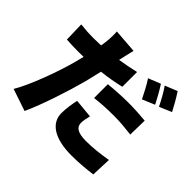

<svg xmlns="http://www.w3.org/2000/svg" viewBox="-195 -1067 1389 1389"><g transform="rotate(45 500.0 -372.5)"><path d="M500 -493V-352C564 -360 625 -363 698 -363C760 -363 822 -356 872 -350L875 -495C814 -501 754 -504 698 -504C632 -504 558 -499 500 -493ZM573 -237 428 -251C420 -213 410 -159 410 -108C410 -6 503 58 678 58C762 58 829 50 887 43L893 -111C816 -98 746 -90 679 -90C591 -90 560 -116 560 -158C560 -178 566 -211 573 -237ZM769 -767 675 -729C702 -690 731 -631 752 -590L847 -630C829 -665 794 -730 769 -767ZM892 -815 798 -777C825 -739 857 -680 877 -639L971 -679C954 -713 918 -777 892 -815ZM187 -655C143 -655 112 -657 58 -663L62 -512C96 -510 134 -508 186 -508L236 -509L218 -438C181 -299 102 -86 42 13L211 70C268 -54 334 -257 371 -396L401 -522C465 -529 530 -540 587 -554V-705C536 -693 485 -683 433 -675L437 -692C442 -715 453 -764 461 -795L276 -809C279 -784 278 -739 273 -697L267 -657C240 -656 214 -655 187 -655Z"/></g></svg>

Font: ChiuKong Gothic MN Heavy
Style: Regular
Weight: 900
Designer: Ryoko NISHIZUKA 西塚涼子 (kana, bopomofo & ideographs); Paul D. Hunt (Latin, Greek & Cyrillic); Sandoll Communications 산돌커뮤니
Foundry: Adobe
Version: Version 1.300